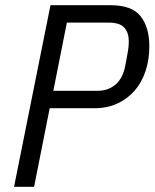

<svg xmlns="http://www.w3.org/2000/svg" viewBox="-20 -718 594 738"><path d="M34 0 174 -698H405Q487 -698 520.5 -655.5Q554 -613 554 -540Q554 -489 539.5 -445Q525 -401 497.5 -369.5Q470 -338 431 -320Q392 -302 343 -302H171L111 0ZM185 -369H355Q396 -369 424 -393Q452 -417 461 -463Q465 -485 468 -500Q471 -515 472.5 -525.5Q474 -536 474.5 -543.5Q475 -551 475 -560Q475 -592 458 -611.5Q441 -631 398 -631H237Z"/></svg>

Font: IBM Plex Sans Condensed
Style: Italic
Weight: 400
Width: 3
Italic angle: -11°
Designer: Mike Abbink, Paul van der Laan, Pieter van Rosmalen
Foundry: Bold Monday
Version: Version 1.3